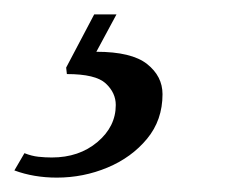

<svg xmlns="http://www.w3.org/2000/svg" viewBox="-75 -28 350 267"><path d="M4 219Q-28 219 -55 209L-41 185Q-31 189 -21.5 190Q-12 191 -3 191Q35 191 60.5 169.5Q86 148 86 118Q86 101 72 88Q58 75 18 75L17 66L56 -8H87L59 44Q108 44 129.5 61Q151 78 151 103Q151 139 129.5 165Q108 191 74.5 205Q41 219 4 219Z"/></svg>

Font: Manuale
Style: Italic
Weight: 400
Italic angle: -11°
Designer: Eduardo Tunni / Pablo Cosgaya
Foundry: Eduardo Tunni / Pablo Cosgaya
Version: Version 1.002